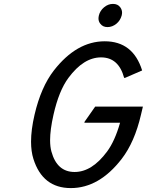

<svg xmlns="http://www.w3.org/2000/svg" viewBox="-20 -960 757 990"><path d="M489.7 -879.9Q495.6 -904.8 516.6 -922.4Q537.6 -939.9 562.5 -939.9Q587.4 -939.9 600.1 -922.4Q609.4 -909.7 609.4 -894.5Q609.4 -888.7 607.4 -879.9Q600.1 -854 580.6 -837.9Q559.1 -820.3 534.2 -820.3Q509.8 -820.3 496.6 -838.4Q487.8 -850.1 487.8 -864.3Q487.8 -871.1 489.7 -879.9ZM716.8 -410.2 707 -368.7Q674.3 -227.5 607.4 -140.6Q491.2 9.8 345.2 9.8Q199.7 9.8 152.3 -140.6Q140.1 -179.2 140.1 -229.5Q140.1 -291 158.2 -368.7Q191.4 -511.2 257.8 -596.7Q375 -747.1 520 -747.1Q666 -747.1 712.9 -596.7L625 -558.6H620.1Q591.8 -664.1 501 -664.1Q411.1 -664.1 333 -558.6Q283.7 -492.2 255.9 -368.7Q238.3 -291 238.3 -236.8Q238.3 -203.6 245.1 -178.7Q273.9 -73.2 364.7 -73.2Q454.1 -73.2 532.2 -178.7Q572.3 -232.9 599.1 -327.1H415L416 -332L470.7 -410.2Z"/></svg>

Font: Nova Script
Style: Regular
Weight: 400
Italic angle: -13°
Version: Version 2.001